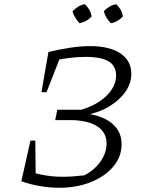

<svg xmlns="http://www.w3.org/2000/svg" viewBox="-20 -880 677 908"><path d="M261 8Q215 8 168.5 0Q122 -8 81 -23L104 -72Q142 -61 171 -55Q200 -49 225 -46.5Q250 -44 277 -44Q302 -44 329 -46Q356 -48 379 -51Q427 -76 455.5 -116.5Q484 -157 484 -201Q484 -252 443 -280.5Q402 -309 323 -312H241L251 -361H364Q439 -383 484 -427.5Q529 -472 529 -523Q529 -568 494 -589.5Q459 -611 385 -611Q347 -611 303.5 -605.5Q260 -600 213 -589L209 -634Q262 -647 313 -654.5Q364 -662 406 -662Q498 -662 549.5 -627.5Q601 -593 601 -531Q601 -486 573.5 -446.5Q546 -407 498 -377.5Q450 -348 386 -336L388 -343Q469 -332 512 -294.5Q555 -257 555 -198Q555 -139 516 -92.5Q477 -46 410 -19Q343 8 261 8ZM81 -23 124 -215H147L149 -23ZM176 -444 209 -634 274 -633 200 -444ZM382 -860Q394 -848 402.5 -833.5Q411 -819 413 -802Q403 -790 387 -781.5Q371 -773 356 -770Q344 -783 335 -798Q326 -813 323 -827Q336 -840 350.5 -849Q365 -858 382 -860ZM530 -860Q543 -847 551 -833Q559 -819 561 -802Q549 -789 534.5 -781Q520 -773 505 -770Q493 -781 484 -796Q475 -811 471 -827Q483 -840 498.5 -849Q514 -858 530 -860Z"/></svg>

Font: Piazzolla 8pt ExtraLight
Style: Italic
Weight: 250
Italic angle: -11.3°
Designer: Juan Pablo del Peral
Foundry: Huerta Tipografica
Version: Version 2.001